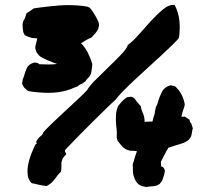

<svg xmlns="http://www.w3.org/2000/svg" viewBox="-20 -746 858 785"><path d="M91.8 -376 79.1 -387.7Q74.2 -395.5 72.8 -397.9Q71.3 -400.4 70.3 -404.3L73.2 -422.9Q75.2 -425.8 76.7 -430.7Q78.1 -435.5 80.1 -441.4Q83 -453.1 90.3 -468.8Q97.7 -484.4 120.1 -490.2Q135.7 -490.2 140.6 -483.4Q159.2 -482.4 178.2 -482.4Q197.3 -482.4 213.9 -484.4Q209 -486.3 204.6 -487.8Q200.2 -489.3 195.3 -491.2Q172.9 -499 150.9 -511.2Q128.9 -523.4 124 -549.8L125 -559.6Q127 -564.5 127.9 -568.8Q128.9 -573.2 129.9 -578.1Q130.9 -581.1 131.3 -583.5Q131.8 -585.9 132.8 -588.9Q116.2 -590.8 111.3 -590.8Q104.5 -592.8 96.7 -595.2Q88.9 -597.7 81.1 -602.5L75.2 -614.3Q72.3 -630.9 72.3 -644Q72.3 -657.2 81.1 -669.9L88.9 -692.4Q99.6 -698.2 101.6 -700.2L118.2 -711.9Q126 -712.9 132.8 -713.9Q139.6 -714.8 147.5 -715.8Q184.6 -720.7 221.2 -723.6Q257.8 -726.6 298.8 -723.6Q308.6 -722.7 318.4 -721.7Q328.1 -720.7 337.9 -718.8L347.7 -713.9Q368.2 -689.5 383.8 -653.3L384.8 -641.6L381.8 -628.9Q377 -619.1 374.5 -616.2Q372.1 -613.3 370.1 -610.4L354.5 -592.8Q341.8 -587.9 330.6 -581.1Q319.3 -574.2 311.5 -569.3Q329.1 -550.8 339.8 -528.8Q350.6 -506.8 357.4 -484.4Q356.4 -468.8 355.5 -465.8L352.5 -446.3Q345.7 -430.7 335.9 -422.9Q334 -420.9 332.5 -418.5Q331.1 -416 329.1 -413.1L316.4 -404.3Q303.7 -399.4 296.9 -392.6L281.2 -386.7Q223.6 -360.4 139.6 -368.2Q128.9 -369.1 119.6 -370.1Q110.4 -371.1 99.6 -373ZM754.9 -255.9Q756.8 -248 757.8 -246.1Q758.8 -244.1 761.7 -242.2L768.6 -220.7Q766.6 -217.8 766.6 -215.3Q766.6 -212.9 765.6 -210Q764.6 -205.1 763.7 -198.2Q762.7 -191.4 758.8 -183.6L752 -174.8Q738.3 -164.1 723.1 -159.2Q708 -154.3 694.3 -150.4Q679.7 -145.5 668 -141.6Q666 -136.7 663.1 -132.8Q660.2 -128.9 658.2 -124Q653.3 -114.3 647.9 -104.5Q642.6 -94.7 637.7 -84L638.7 -65.4Q645.5 -64.5 648.9 -60.1Q652.3 -55.7 654.3 -47.9L651.4 -32.2Q647.5 -19.5 644.5 -11.2Q641.6 -2.9 632.8 5.9L623 11.7Q615.2 14.6 607.9 15.1Q600.6 15.6 592.8 16.6Q586.9 16.6 579.1 18.6Q562.5 16.6 553.7 12.2Q544.9 7.8 538.1 -1.5Q531.2 -10.7 526.9 -24.9Q522.5 -39.1 523.4 -60.5Q521.5 -71.3 523.4 -77.1Q525.4 -83 527.3 -87.9Q532.2 -108.4 540 -127.9Q534.2 -128.9 526.4 -129.4Q518.6 -129.9 510.7 -129.9Q491.2 -135.7 482.9 -144Q474.6 -152.3 468.8 -160.2Q466.8 -164.1 460.9 -169.9L457 -183.6Q458 -195.3 457.5 -207.5Q457 -219.7 455.1 -231.4Q453.1 -253.9 454.1 -274.4Q455.1 -294.9 462.9 -312.5Q474.6 -327.1 481.9 -334.5Q489.3 -341.8 500 -348.6L515.6 -350.6Q526.4 -347.7 531.2 -341.8Q536.1 -335.9 539.1 -331.1L555.7 -311.5Q556.6 -301.8 561.5 -290Q565.4 -282.2 568.4 -272Q571.3 -261.7 571.3 -248L592.8 -249H603.5Q604.5 -255.9 606 -261.2Q607.4 -266.6 609.4 -271.5Q614.3 -285.2 613.3 -289.1L617.2 -307.6Q620.1 -312.5 622.6 -318.8Q625 -325.2 627 -333Q631.8 -349.6 641.6 -369.6Q651.4 -389.6 676.8 -397.5L695.3 -393.6Q727.5 -365.2 735.4 -319.3L733.4 -308.6Q724.6 -286.1 721.7 -268.6Q725.6 -268.6 729 -269Q732.4 -269.5 735.4 -269.5L754.9 -256.8ZM711.9 -591.8Q705.1 -582 685.1 -562.5Q665 -543 638.7 -518.6Q612.3 -494.1 582.5 -467.3Q552.7 -440.4 526.4 -415.5Q500 -390.6 480 -370.1Q460 -349.6 453.1 -338.9Q436.5 -324.2 408.7 -296.9Q380.9 -269.5 350.6 -239.7Q320.3 -210 292 -180.7Q263.7 -151.4 246.1 -132.8Q244.1 -127.9 247.1 -124Q250 -120.1 251 -115.2Q239.3 -104.5 235.4 -95.7Q231.4 -86.9 231 -78.1Q230.5 -69.3 231 -61Q231.4 -52.7 228.5 -43Q220.7 -36.1 214.8 -28.3Q209 -20.5 203.1 -12.7Q197.3 -4.9 189.5 2Q181.6 8.8 170.9 14.6Q151.4 12.7 138.7 9.3Q126 5.9 109.4 2.9Q95.7 -10.7 93.3 -31.2Q90.8 -51.8 95.2 -73.7Q99.6 -95.7 107.9 -116.7Q116.2 -137.7 124 -154.3Q135.7 -161.1 127 -164.1Q132.8 -178.7 144.5 -188Q156.2 -197.3 157.2 -205.1Q166 -215.8 189.9 -238.8Q213.9 -261.7 241.7 -287.6Q269.5 -313.5 295.9 -337.9Q322.3 -362.3 335.9 -377Q344.7 -393.6 370.1 -418.9Q395.5 -444.3 423.8 -471.7Q452.1 -499 475.6 -523.4Q499 -547.9 502.9 -562.5Q522.5 -576.2 546.9 -604Q571.3 -631.8 596.7 -659.7Q622.1 -687.5 647 -708Q671.9 -728.5 694.3 -725.6Q710 -694.3 713.4 -662.6Q716.8 -630.9 711.9 -591.8Z"/></svg>

Font: Permanent Marker
Style: Regular
Weight: 400
Designer: Font Diner, Inc
Foundry: Font Diner, Inc
Version: Version 1.001